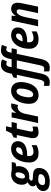

<svg xmlns="http://www.w3.org/2000/svg" viewBox="1374 -2241 1045 3957"><g transform="rotate(-90 1896.5 -262.5)"><path d="M133.8 240.2Q38.6 240.2 -12 205.3Q-62.5 170.4 -62 106.9Q-62 54.2 -27.8 15.9Q6.3 -22.5 71.8 -44.4Q55.2 -53.7 45.2 -70.6Q35.2 -87.4 35.2 -109.9Q35.2 -142.1 55.9 -167.2Q76.7 -192.4 119.1 -216.3Q93.8 -234.9 80.6 -264.6Q67.4 -294.4 67.4 -335Q67.4 -387.2 87.6 -433.3Q107.9 -479.5 146 -508.8Q171.9 -530.8 207.3 -543Q242.7 -555.2 284.2 -555.2Q307.6 -555.2 327.1 -551.3Q346.7 -547.4 362.3 -542.5H534.7L518.6 -466.3L442.9 -447.3Q446.8 -436 448.7 -423.1Q450.7 -410.2 450.7 -395.5Q450.7 -352.1 435.1 -310.8Q419.4 -269.5 392.6 -241.2Q364.7 -212.4 325.4 -197Q286.1 -181.6 236.8 -181.6Q220.7 -181.6 210.4 -181.9Q200.2 -182.1 193.4 -182.6Q172.4 -174.8 161.6 -162.4Q150.9 -149.9 150.9 -136.7Q150.9 -124.5 160.6 -119.1Q167 -114.7 177.5 -112.5Q188 -110.4 203.1 -108.9L279.8 -104.5Q325.7 -101.1 355 -86.4Q384.3 -71.8 398.4 -45.9Q412.6 -20 412.6 17.1Q412.6 76.7 387.7 121.6Q362.8 166.5 317.4 194.3Q282.7 216.8 236.1 228.3Q189.5 239.7 133.8 240.2ZM140.1 145Q173.8 145 200.9 138.2Q228 131.3 246.6 118.2Q265.1 105.5 275.4 87.6Q285.6 69.8 285.6 47.4Q285.6 39.6 283.4 33.2Q281.2 26.9 275.4 22Q267.6 15.1 253.9 11.5Q240.2 7.8 219.7 6.3L151.9 2.4Q125 4.9 104 18.6Q83 32.2 71 52Q59.1 71.8 59.1 92.8Q59.1 120.6 79.6 132.8Q100.1 145 140.1 145ZM237.3 -270.5Q260.7 -270.5 278.8 -287.6Q296.9 -304.7 308.1 -334.2Q319.3 -363.8 321.8 -401.9Q323.2 -421.9 320.8 -435.3Q318.4 -448.7 311.5 -456.1Q306.6 -460.9 299.8 -463.6Q293 -466.3 283.7 -466.3Q264.6 -466.3 249.5 -455.3Q234.4 -444.3 223.1 -425.8Q211.9 -407.2 205.3 -384Q198.7 -360.8 197.3 -335.9Q196.3 -322.8 196.8 -312.3Q197.3 -301.8 200.2 -293.9Q210 -270.5 237.3 -270.5Z M714.4 9.8Q657.2 9.8 615 -12.2Q572.8 -34.2 549.3 -77.4Q525.9 -120.6 525.9 -183.1Q525.9 -253.4 543.9 -320.1Q562 -386.7 597.4 -439.7Q632.8 -492.7 685.3 -523.9Q737.8 -555.2 806.6 -555.2Q882.8 -555.2 924.1 -517.6Q965.3 -480 965.3 -417Q965.3 -372.1 946.8 -336.2Q928.2 -300.3 891.6 -275.6Q855 -251 801.5 -238Q748 -225.1 678.7 -225.1H662.1Q660.6 -215.3 659.7 -206.1Q658.7 -196.8 658.7 -187.5Q658.7 -141.6 680.4 -118.2Q702.1 -94.7 743.2 -94.7Q780.8 -94.7 811.5 -103.5Q842.3 -112.3 883.8 -133.8V-31.7Q844.7 -9.8 804 0Q763.2 9.8 714.4 9.8ZM678.7 -317.9H691.4Q745.1 -317.9 777.6 -330.3Q810.1 -342.8 824.7 -363.8Q839.4 -384.8 839.4 -410.2Q839.4 -431.6 827.6 -443.1Q815.9 -454.6 793.9 -454.6Q770 -454.6 747.3 -437.7Q724.6 -420.9 706.8 -390.4Q689 -359.9 678.7 -317.9Z M1147.9 9.8Q1088.9 9.8 1058.6 -19.3Q1028.3 -48.3 1028.3 -108.4Q1028.3 -122.6 1030.3 -139.2Q1032.2 -155.8 1036.1 -176.3L1092.3 -439H1030.3L1043.9 -506.8L1125.5 -544.4L1182.6 -661.6H1272.5L1248 -545.4H1359.9L1336.9 -439H1225.6L1168 -168.5Q1166 -159.2 1164.8 -150.6Q1163.6 -142.1 1163.6 -136.2Q1163.6 -118.2 1172.9 -110.4Q1182.1 -102.5 1199.7 -102.5Q1213.4 -102.5 1230 -106.2Q1246.6 -109.9 1265.6 -117.2V-13.7Q1242.7 -2.4 1211.2 3.7Q1179.7 9.8 1147.9 9.8Z M1339.8 0 1455.6 -545.4H1558.6L1549.8 -453.1H1554.7Q1574.2 -486.8 1595.9 -509.5Q1617.7 -532.2 1643.8 -543.9Q1669.9 -555.7 1701.2 -555.7Q1711.9 -555.7 1723.4 -554.2Q1734.9 -552.7 1745.1 -549.3L1710.9 -413.6Q1702.1 -417 1690.4 -419.2Q1678.7 -421.4 1665 -421.4Q1639.6 -421.4 1617.9 -409.7Q1596.2 -397.9 1578.9 -376.7Q1561.5 -355.5 1548.8 -326.2Q1536.1 -296.9 1528.3 -261.7L1473.1 0Z M1915 9.8Q1860.4 9.8 1819.8 -13.4Q1779.3 -36.6 1757.1 -80.1Q1734.9 -123.5 1734.9 -183.6Q1734.9 -233.9 1744.9 -286.1Q1754.9 -338.4 1775.4 -386.7Q1795.9 -435.1 1828.1 -473.1Q1860.4 -511.2 1904.5 -533.4Q1948.7 -555.7 2005.9 -555.7Q2061 -555.7 2101.1 -532.2Q2141.1 -508.8 2162.6 -464.6Q2184.1 -420.4 2184.1 -358.4Q2184.1 -306.6 2174.1 -254.4Q2164.1 -202.1 2143.3 -154.5Q2122.6 -106.9 2090.8 -70.1Q2059.1 -33.2 2015.1 -11.7Q1971.2 9.8 1915 9.8ZM1928.2 -101.1Q1951.2 -101.1 1970.2 -116.9Q1989.3 -132.8 2003.9 -160.2Q2018.6 -187.5 2028.8 -221.2Q2039.1 -254.9 2044.4 -290.5Q2049.8 -326.2 2049.8 -358.9Q2049.8 -384.8 2044.2 -404.1Q2038.6 -423.3 2025.9 -434.1Q2013.2 -444.8 1992.2 -444.8Q1967.8 -444.8 1948 -427Q1928.2 -409.2 1913.3 -380.1Q1898.4 -351.1 1888.7 -316.4Q1878.9 -281.7 1874 -246.8Q1869.1 -211.9 1869.1 -183.1Q1869.1 -143.6 1883.8 -122.3Q1898.4 -101.1 1928.2 -101.1Z M2179.2 240.2Q2159.2 240.2 2139.9 237.5Q2120.6 234.9 2105 229.5V117.7Q2117.2 122.1 2130.9 124.5Q2144.5 127 2156.7 127Q2188.5 127 2205.3 104.5Q2222.2 82 2231 40.5L2333 -439H2265.1L2278.8 -506.3L2355 -544.4L2364.7 -587.9Q2374 -629.4 2388.2 -662.1Q2402.3 -694.8 2423.3 -718Q2444.3 -741.2 2474.1 -753.2Q2503.9 -765.1 2544.4 -765.1Q2573.7 -765.1 2600.3 -759.5Q2627 -753.9 2650.9 -742.2L2610.4 -641.6Q2598.6 -647.5 2585.2 -651.4Q2571.8 -655.3 2557.6 -655.3Q2531.7 -655.3 2517.6 -635.5Q2503.4 -615.7 2497.1 -583L2489.3 -545.4H2654.3L2663.6 -587.9Q2672.4 -629.4 2686.5 -662.1Q2700.7 -694.8 2721.9 -718Q2743.2 -741.2 2772.9 -753.2Q2802.7 -765.1 2843.3 -765.1Q2872.6 -765.1 2899.2 -759.5Q2925.8 -753.9 2949.2 -742.2L2909.7 -641.6Q2897 -647.5 2883.5 -651.4Q2870.1 -655.3 2856 -655.3Q2830.6 -655.3 2816.4 -635.5Q2802.2 -615.7 2795.9 -583L2788.1 -545.4H2879.9L2857.4 -439H2765.6L2659.7 56.6Q2648.4 109.4 2627.9 150.9Q2607.4 192.4 2571.5 216.3Q2535.6 240.2 2478 240.2Q2458 240.2 2438.7 237.5Q2419.4 234.9 2403.8 229.5V117.7Q2416 122.1 2429.4 124.5Q2442.9 127 2455.6 127Q2487.3 127 2504.4 104.5Q2521.5 82 2529.8 40.5L2631.3 -439H2466.3L2360.4 56.6Q2349.6 109.4 2329.1 150.9Q2308.6 192.4 2272.7 216.3Q2236.8 240.2 2179.2 240.2Z M3058.6 9.8Q3001.5 9.8 2959.2 -12.2Q2917 -34.2 2893.6 -77.4Q2870.1 -120.6 2870.1 -183.1Q2870.1 -253.4 2888.2 -320.1Q2906.2 -386.7 2941.7 -439.7Q2977.1 -492.7 3029.5 -523.9Q3082 -555.2 3150.9 -555.2Q3227.1 -555.2 3268.3 -517.6Q3309.6 -480 3309.6 -417Q3309.6 -372.1 3291 -336.2Q3272.5 -300.3 3235.8 -275.6Q3199.2 -251 3145.8 -238Q3092.3 -225.1 3022.9 -225.1H3006.3Q3004.9 -215.3 3003.9 -206.1Q3002.9 -196.8 3002.9 -187.5Q3002.9 -141.6 3024.7 -118.2Q3046.4 -94.7 3087.4 -94.7Q3125 -94.7 3155.8 -103.5Q3186.5 -112.3 3228 -133.8V-31.7Q3189 -9.8 3148.2 0Q3107.4 9.8 3058.6 9.8ZM3022.9 -317.9H3035.6Q3089.4 -317.9 3121.8 -330.3Q3154.3 -342.8 3168.9 -363.8Q3183.6 -384.8 3183.6 -410.2Q3183.6 -431.6 3171.9 -443.1Q3160.2 -454.6 3138.2 -454.6Q3114.3 -454.6 3091.6 -437.7Q3068.8 -420.9 3051 -390.4Q3033.2 -359.9 3022.9 -317.9Z M3333 0 3448.7 -545.4H3552.7L3545.4 -460.9H3548.8Q3566.9 -489.7 3588.9 -511Q3610.8 -532.2 3637 -543.9Q3663.1 -555.7 3693.8 -555.7Q3731.4 -555.7 3759.8 -540.5Q3788.1 -525.4 3803.5 -495.1Q3818.8 -464.8 3818.8 -418.9Q3818.8 -400.9 3815.7 -378.2Q3812.5 -355.5 3807.1 -329.6L3737.8 0H3604.5L3671.9 -319.3Q3675.8 -339.4 3678.7 -357.9Q3681.6 -376.5 3681.6 -391.1Q3681.6 -416.5 3671.1 -429Q3660.6 -441.4 3638.2 -441.4Q3609.9 -441.4 3587.6 -417.2Q3565.4 -393.1 3548.8 -351.3Q3532.2 -309.6 3520.5 -256.8L3466.8 0Z"/></g></svg>

Font: Open Sans SemiCondensed
Style: Bold Italic
Weight: 700
Width: 4
Italic angle: -12°
Designer: Monotype Design Team
Foundry: Monotype Imaging Inc.
Version: Version 3.003